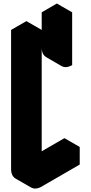

<svg xmlns="http://www.w3.org/2000/svg" viewBox="-20 -1020 516 1091"><path d="M217 -60 433 -185V-85L217 40Q182 60 156 45Q130 30 130 -10V-800L217 -850ZM390 -650Q355 -630 329 -645Q303 -660 303 -700V-900L390 -950ZM433 -185 217 -60 130 -110 346 -235ZM390 -950 303 -900 217 -950 303 -1000ZM303 -900V-700Q303 -660 329 -645L243 -695Q217 -710 217 -750V-950ZM217 -850 130 -800 43 -850 130 -900ZM130 -800V-10Q130 30 156 45L69 -5Q43 -20 43 -60V-850Z"/></svg>

Font: Nabla Normal
Style: Regular
Weight: 400
Designer: Arthur Reinders Folmer
Version: Version 1.000